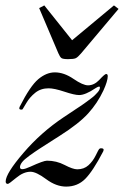

<svg xmlns="http://www.w3.org/2000/svg" viewBox="-20 -681 459 711"><path d="M232 -462Q213 -462 207.5 -466Q202 -470 196 -484Q191 -495 125 -651L144 -661L247 -532L402 -661L419 -648Q378 -600 280 -483Q268 -469 260.5 -465.5Q253 -462 232 -462ZM225 10Q188 10 151 -17.5Q114 -45 93 -45Q67 -45 40 -22.5Q13 0 9 0Q1 0 1 -9Q1 -38 66.5 -114.5Q132 -191 216 -247Q224 -252 238.5 -262Q253 -272 261 -277Q269 -282 281.5 -290.5Q294 -299 300.5 -304Q307 -309 316.5 -316Q326 -323 331 -328Q336 -333 341 -338.5Q346 -344 348 -348.5Q350 -353 350 -357Q350 -365 333 -354Q296 -329 273 -329Q256 -329 218.5 -341.5Q181 -354 160 -354Q131 -354 110.5 -337.5Q90 -321 77.5 -299.5Q65 -278 64 -277Q63 -275 59 -275Q48 -275 53 -286Q92 -363 122 -388Q152 -413 183 -413Q217 -413 252 -389Q287 -365 306 -365Q329 -365 348.5 -386Q368 -407 373 -407Q379 -407 379 -399Q379 -381 363 -346Q341 -299 306.5 -261Q272 -223 201 -178Q193 -173 179 -164Q143 -141 126 -130Q109 -119 89 -104.5Q69 -90 61.5 -80Q54 -70 54 -62Q54 -46 93 -64Q141 -86 154 -86Q189 -86 219.5 -70Q250 -54 266 -54Q291 -54 307.5 -69Q324 -84 334.5 -105.5Q345 -127 347 -129Q350 -132 354 -132Q368 -132 362 -120Q324 -47 295.5 -18.5Q267 10 225 10Z"/></svg>

Font: HK Venetian
Style: Italic
Weight: 400
Italic angle: -12°
Version: Version 1.000;PS 001.000;hotconv 1.0.88;makeotf.lib2.5.64775